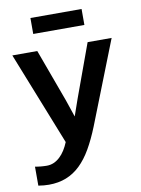

<svg xmlns="http://www.w3.org/2000/svg" viewBox="-95 -737 740 1007"><g transform="rotate(-10 275.0 -234.0)"><path d="M366.2 -54.2Q340.3 10.3 312.3 58.8Q284.2 107.4 250.5 139.9Q216.8 172.4 175.5 188.7Q134.3 205.1 83 205.1Q70.8 205.1 56.4 203.9Q42 202.6 26.9 200.2V99.1Q32.7 100.1 40.3 101.3Q47.9 102.5 56.2 103.3Q64.5 104 73 104.5Q81.5 105 88.9 105Q109.4 105 127 97.2Q144.5 89.4 159.4 75.4Q174.3 61.5 186.5 42.2Q198.7 22.9 208 0L11.2 -496.1H144L247.1 -214.8L277.8 -124L308.1 -210.9L412.1 -496.1H540ZM138.7 -587.9V-672.9H411.1V-587.9ZM0 -496.1Z"/></g></svg>

Font: Code New Roman
Style: Bold
Weight: 700
Monospace: yes
Designer: Sam Radian
Foundry: Code New Roman
Version: Version 1.508 October 19, 2014